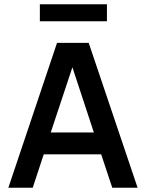

<svg xmlns="http://www.w3.org/2000/svg" viewBox="-20 -876 681 896"><path d="M19 0 246.1 -675.8H394L622.1 0H503.9L452.1 -155.8H184.1L132.8 0ZM216.8 -257.8H418L317.9 -562ZM166 -776.9V-856H479V-776.9Z"/></svg>

Font: Lorenzo Sans Medium
Style: Regular
Weight: 500
Foundry: Intel Corporation
Version: Version 1.00; ttfautohint (v1.5)